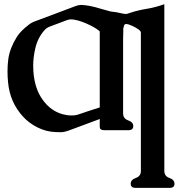

<svg xmlns="http://www.w3.org/2000/svg" viewBox="-20 -616 887 923"><path d="M571.8 -71.3Q571.8 -45.9 596.2 -37.4Q620.6 -28.8 620.6 -10.3Q620.6 9.8 598.1 9.8H479.5Q459.5 9.8 459.5 -6.3V-43.9L310.1 11.7Q292 18.6 274.4 19.5Q257.3 19.5 248.5 19Q202.6 17.6 161.4 -2.9Q120.1 -23.4 91.8 -54.2Q27.3 -123.5 18.6 -221.7Q16.1 -247.6 16.1 -272.9Q16.1 -303.7 20 -333Q27.8 -385.7 61 -438.5Q78.6 -466.8 117.7 -496.6Q131.3 -507.8 150.9 -514.6Q199.2 -532.7 247.8 -550.8Q296.4 -568.8 344.7 -587.4Q358.9 -592.3 370.1 -592.3H372.6Q412.1 -590.3 463.4 -574.2Q472.7 -571.8 502 -563.5Q509.3 -560.5 524.4 -559.1Q539.6 -557.6 553.7 -554.2Q575.7 -548.8 585.9 -548.8Q588.9 -548.8 589.8 -549.3Q601.6 -553.7 627 -561Q657.2 -569.3 690.2 -574.5Q723.1 -579.6 770 -595.7V205.6Q770 231 794.4 239.5Q818.8 248 818.8 267.1Q818.8 287.1 796.4 287.1H630.9Q608.4 287.1 608.4 267.1Q608.4 248 632.8 239.5Q657.2 231 657.2 206.1V-459.5Q657.2 -472.2 615.7 -491.7Q596.7 -500.5 586.4 -500.5Q578.6 -500.5 576.2 -492.7L572.3 -477.1L572.8 -468.8Q572.8 -462.4 572.3 -451.7Q572.3 -445.8 572 -439.5Q571.8 -433.1 571.8 -425.8ZM459.5 -465.3Q439 -483.9 395.8 -502.7Q352.5 -521.5 323.7 -522.9H321.8Q312.5 -522.9 302.7 -519.5Q280.8 -511.2 259.3 -503.2Q237.8 -495.1 216.8 -487.3Q204.1 -481.9 196.8 -474.1Q161.6 -436.5 149.4 -382.3Q139.6 -340.3 139.6 -299.8Q139.6 -286.1 140.6 -272Q146.5 -188.5 186 -135.3Q223.6 -83 280.8 -66.9Q302.2 -61 323.2 -61Q330.6 -61 337.4 -61.5Q349.1 -62.5 364.7 -68.4Q372.6 -71.3 402.8 -81.3Q433.1 -91.3 459.5 -99.6Z"/></svg>

Font: Caudex
Style: Bold
Weight: 700
Version: Version 1.01